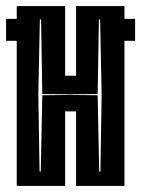

<svg xmlns="http://www.w3.org/2000/svg" viewBox="-20 -611 464 631"><path d="M35 0V-477H0V-549H35V-591H194V-362H230V-591H389V-549H424V-477H389V0H230V-245H194V0ZM110 -47H114L119 -298L210 -299L301 -298L306 -47H310L314 -300L309 -547H305L301 -302L210 -301L119 -302L115 -547H111L106 -300Z"/></svg>

Font: Alumni Sans Inline One
Style: Regular
Weight: 400
Designer: Robert E. Leuschke
Foundry: Robert E. Leuschke
Version: Version 1.100; ttfautohint (v1.8.3)